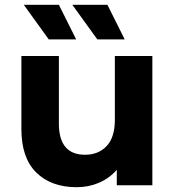

<svg xmlns="http://www.w3.org/2000/svg" viewBox="-20 -771 727 799"><path d="M614 -538V0H466V-64Q435 -29 392 -10.5Q349 8 299 8Q193 8 131 -53Q69 -114 69 -234V-538H225V-257Q225 -127 334 -127Q390 -127 424 -163.5Q458 -200 458 -272V-538ZM79 -751H225L297 -607H183ZM281 -751H427L499 -607H385Z"/></svg>

Font: Idrija
Style: Bold
Weight: 700
Designer: Julieta Ulanovsky
Foundry: Julieta Ulanovsky
Version: Version 7.200